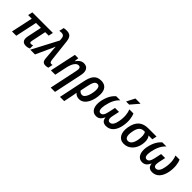

<svg xmlns="http://www.w3.org/2000/svg" viewBox="225 -2134 3732 3732"><g transform="rotate(45 2091.5 -267.5)"><path d="M437 9C475 9 506 0 530 -12V-100C515 -93 498 -88 481 -88C461 -88 449 -98 449 -120C449 -129 451 -142 454 -155L515 -447H611L631 -542H66L46 -447H145L49 0H167L262 -447H397L337 -160C332 -135 329 -113 329 -94C329 -28 368 9 437 9Z M978 10C1001 10 1030 5 1047 -2L1067 -98C1058 -95 1048 -93 1035 -93C1010 -93 995 -107 988 -164L938 -612C924 -728 881 -766 784 -765C755 -765 731 -761 713 -757L691 -658C704 -661 722 -664 742 -664C790 -664 820 -648 826 -589L831 -534L551 0H681L799 -259C820 -303 840 -344 856 -386H860C860 -344 866 -289 870 -246L881 -102C886 -26 910 10 978 10Z M1472 -325 1353 240H1471L1591 -328C1598 -359 1603 -392 1603 -418C1603 -505 1555 -553 1476 -553C1409 -553 1360 -511 1322 -454H1319L1328 -543H1235L1119 0H1238L1291 -250C1318 -375 1369 -452 1432 -452C1465 -452 1482 -434 1482 -397C1482 -378 1478 -353 1472 -325Z M1720 -297 1608 240H1724L1757 80C1766 37 1774 -3 1779 -44C1806 -12 1845 10 1900 10C2053 10 2130 -188 2130 -356C2130 -477 2071 -552 1953 -552C1804 -552 1753 -454 1720 -297ZM1883 -88C1848 -88 1821 -106 1804 -132L1836 -285C1861 -401 1886 -454 1945 -454C1990 -454 2011 -418 2011 -356C2011 -260 1970 -88 1883 -88Z M2583 -605H2665L2803 -766L2805 -775H2667L2586 -618ZM2366 10C2435 10 2476 -25 2513 -101H2517C2522 -25 2568 10 2641 10C2763 10 2842 -85 2870 -234C2896 -374 2873 -481 2846 -542H2733C2762 -476 2778 -373 2753 -242C2736 -148 2700 -91 2643 -91C2595 -92 2576 -133 2595 -221L2626 -365H2516L2485 -221C2467 -136 2439 -91 2389 -91C2331 -91 2324 -164 2341 -256C2368 -390 2415 -480 2485 -542H2372C2304 -484 2253 -401 2224 -260C2198 -115 2240 10 2366 10Z M3129 10C3274 10 3368 -108 3391 -247C3405 -329 3396 -398 3356 -447H3460L3480 -542H3254C3099 -542 2992 -469 2959 -271C2931 -107 2994 10 3129 10ZM3147 -87C3078 -87 3059 -156 3077 -263C3098 -398 3150 -447 3233 -447H3255C3284 -403 3286 -335 3273 -256C3257 -156 3216 -87 3147 -87Z M3634 10C3703 10 3744 -25 3781 -101H3785C3790 -25 3836 10 3909 10C4031 10 4110 -85 4138 -234C4164 -374 4141 -481 4114 -542H4001C4030 -476 4046 -373 4021 -242C4004 -148 3968 -91 3911 -91C3863 -92 3844 -133 3863 -221L3894 -365H3784L3753 -221C3735 -136 3707 -91 3657 -91C3599 -91 3592 -164 3609 -256C3636 -390 3683 -480 3753 -542H3640C3572 -484 3521 -401 3492 -260C3466 -115 3508 10 3634 10Z"/></g></svg>

Font: Noto Sans SemiCondensed SemiBold
Style: Italic
Weight: 600
Width: 4
Italic angle: -12°
Designer: Monotype Design Team
Foundry: Monotype Imaging Inc.
Version: Version 2.013